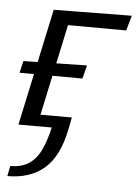

<svg xmlns="http://www.w3.org/2000/svg" viewBox="-47 -451 483 672"><g transform="rotate(5 194.5 -115.5)"><path d="M27 0 115 -411H180L92 0ZM4 183 11 147Q51 147 77 129.5Q103 112 118.5 78.5Q134 45 144 0H61L69 -41H211L203 0Q184 96 134.5 139.5Q85 183 4 183ZM236 -180 15 -181 25 -223 248 -227ZM374 -361 139 -362 117 -411 389 -414Z"/></g></svg>

Font: Ysabeau Office
Style: Italic
Weight: 400
Italic angle: -12°
Designer: Christian Thalmann (Catharsis Fonts)
Version: Version 2.001;gftools[0.9.30]; featfreeze: tnum,lnum,ss02